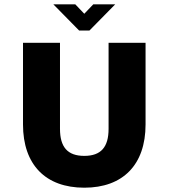

<svg xmlns="http://www.w3.org/2000/svg" viewBox="-20 -866 789 893"><path d="M485 -667V-267C485 -182 450 -141 372 -141C294 -141 259 -182 259 -267V-667H87V-287C87 -100 192 7 372 7C552 7 657 -100 657 -287V-667ZM516 -846H414L372 -802L330 -846H228L348 -724H396Z"/></svg>

Font: Maven Pro
Style: Black
Weight: 900
Designer: Joe Prince
Foundry: Joe Prince
Version: Version 1.003